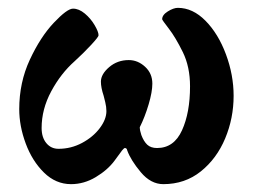

<svg xmlns="http://www.w3.org/2000/svg" viewBox="-20 -455 645 489"><path d="M29 -177Q29 -245 56 -303Q83 -361 117 -397Q151 -433 166 -433Q181 -433 196 -420.5Q211 -408 221 -391Q231 -374 231 -365Q231 -361 212 -340.5Q193 -320 170 -299Q135 -268 110.5 -222.5Q86 -177 86 -129Q86 -105 98 -90.5Q110 -76 129 -76Q161 -76 189 -91Q217 -106 234 -128.5Q251 -151 251 -172Q251 -183 248 -195Q245 -207 244 -211Q237 -232 237 -247Q237 -266 258 -284Q279 -302 308 -302Q331 -302 349.5 -285Q368 -268 368 -242Q368 -221 358.5 -189Q349 -157 336 -131Q336 -123 340 -111Q346 -95 355 -86.5Q364 -78 380 -78Q423 -78 443.5 -123Q464 -168 464 -235Q464 -285 445.5 -322.5Q427 -360 410 -382Q393 -404 393 -406Q393 -417 407.5 -426Q422 -435 433 -435Q471 -435 503.5 -402Q536 -369 555.5 -316.5Q575 -264 575 -211Q575 -154 553.5 -102.5Q532 -51 491.5 -18.5Q451 14 396 14Q364 14 338.5 -16.5Q313 -47 304 -72Q303 -78 298 -78Q296 -78 291 -72Q289 -69 271.5 -45.5Q254 -22 224 -4Q194 14 161 14Q122 14 92 -15.5Q62 -45 45.5 -89.5Q29 -134 29 -177Z"/></svg>

Font: EB Garamond
Style: Bold
Weight: 700
Designer: Georg Duffner and Octavio Pardo
Foundry: Georg Duffner
Version: Version 1.000; ttfautohint (v1.6)